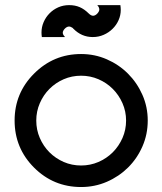

<svg xmlns="http://www.w3.org/2000/svg" viewBox="-20 -735 640 757"><path d="M299.8 2.4Q190.9 2.4 114.3 -74.2Q37.6 -150.9 37.6 -259.8Q37.6 -368.2 114.3 -444.8Q191.4 -522 299.8 -522Q353.5 -522 401.1 -501.2Q448.7 -480.5 484.6 -444.6Q520.5 -408.7 541.5 -361.1Q562.5 -313.5 562.5 -259.8Q562.5 -205.6 541.7 -158Q521 -110.4 485.1 -74.7Q449.2 -39.1 401.4 -18.3Q353.5 2.4 299.8 2.4ZM299.8 -82.5Q335.9 -82.5 368.2 -96.4Q400.4 -110.4 424.6 -134.5Q448.7 -158.7 462.9 -190.9Q477.1 -223.1 477.1 -259.8Q477.1 -295.9 462.9 -328.1Q448.7 -360.4 424.6 -384.5Q400.4 -408.7 368.2 -422.6Q335.9 -436.5 299.8 -436.5Q263.2 -436.5 231.2 -422.6Q199.2 -408.7 175 -384.5Q150.9 -360.4 137 -328.1Q123 -295.9 123 -259.8Q123 -223.1 137 -190.9Q150.9 -158.7 175 -134.5Q199.2 -110.4 231.2 -96.4Q263.2 -82.5 299.8 -82.5ZM267.1 -624.5Q258.8 -630.4 252 -630.4Q247.6 -630.4 243.2 -627.9Q238.8 -625.5 235.4 -621.8Q231.9 -618.2 229.7 -614Q227.5 -609.9 227.5 -606Q227.5 -598.1 235.8 -589.8V-588.9H145Q143.6 -598.1 143.6 -606.9Q143.6 -628.4 152.1 -647.9Q160.6 -667.5 175.3 -682.4Q189.9 -697.3 209.7 -706.1Q229.5 -714.8 252.4 -714.8H252.9Q275.9 -714.8 294.4 -706.8Q313 -698.7 330.1 -681.6Q338.9 -672.9 347.2 -672.9Q351.1 -672.9 355.2 -675Q359.4 -677.2 363 -680.9Q366.7 -684.6 369.1 -689Q371.6 -693.4 371.6 -697.3Q371.6 -706.1 363.8 -714.4L363.3 -714.8H454.6Q456.1 -704.6 456.1 -695.8Q456.1 -674.8 447.5 -655.5Q439 -636.2 423.8 -621.3Q408.7 -606.4 388.7 -597.7Q368.7 -588.9 345.7 -588.9Q301.3 -588.9 269 -622.1Q268.6 -622.6 267.8 -623Q267.1 -623.5 267.1 -624.5ZM239.3 -588.9 238.8 -589.4Z"/></svg>

Font: Proletarsk
Style: Regular
Weight: 400
Designer: Peter Wiegel, original typeface by Carl Albert Fahrenwaldt 1901
Foundry: Peter Wiegel
Version: Version 1.000 2010 initial release